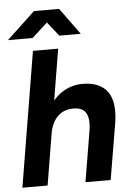

<svg xmlns="http://www.w3.org/2000/svg" viewBox="-60 -957 690 1001"><g transform="rotate(-5 284.5 -456.0)"><path d="M16 0 133 -706H265L148 0ZM346 0 389 -257 526 -285 478 0ZM389 -257Q398 -307 391 -335.5Q384 -364 365.5 -376Q347 -388 319 -388Q267 -389 234 -356.5Q201 -324 191 -262L147 -263Q160 -343 192.5 -398.5Q225 -454 272 -483Q319 -512 375 -512Q467 -512 506.5 -456Q546 -400 526 -285ZM8 -773 156 -912H287V-909L137 -773ZM277 -773 169 -909 170 -912H288L389 -773Z"/></g></svg>

Font: Figtree Light
Style: Bold Italic
Weight: 700
Italic angle: -9.5°
Version: Version 2.000